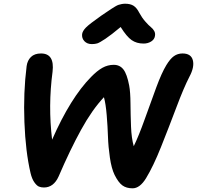

<svg xmlns="http://www.w3.org/2000/svg" viewBox="-20 -999 1058 1031"><path d="M473.1 -762.2Q448.2 -762.2 433.3 -777.8Q418.5 -793.5 420.9 -815.9Q423.3 -832.5 441.4 -851.1Q459.5 -869.6 523.9 -915Q534.7 -922.4 554 -935.3Q573.2 -948.2 579.6 -952.4Q585.9 -956.5 598.1 -963.9Q610.4 -971.2 616.9 -973.1Q623.5 -975.1 632.8 -977.1Q642.1 -979 651.9 -979Q680.2 -979 697.3 -968Q714.4 -957 728 -930.2Q742.2 -903.8 760.5 -883.1Q778.8 -862.3 790.3 -853.3Q801.8 -844.2 808.3 -832.3Q814.9 -820.3 812 -805.2Q809.1 -787.1 791.5 -776.1Q773.9 -765.1 751 -765.1Q713.4 -765.1 686.8 -783.7Q660.2 -802.2 627.9 -854Q577.1 -811.5 545.7 -790.5Q514.2 -769.5 502 -765.9Q489.7 -762.2 473.1 -762.2ZM691.9 12.2Q658.7 12.2 637.2 -3.4Q615.7 -19 595.2 -60.1Q578.6 -94.2 570.1 -152.6Q561.5 -210.9 559.8 -264.9Q558.1 -318.8 553 -380.4Q547.9 -441.9 538.1 -477.1Q474.6 -409.7 415.8 -302.7Q356.9 -195.8 294.9 -51.8Q268.1 7.8 215.8 7.8Q200.7 7.8 189 2.9Q177.2 -2 164.3 -20.3Q151.4 -38.6 144 -69.8Q117.2 -184.1 111.1 -343Q105 -502 123 -644Q127 -674.3 146.2 -693.1Q165.5 -711.9 200.2 -711.9Q273.9 -711.9 262.2 -613.8Q237.8 -430.7 259.8 -249Q358.4 -473.6 469.2 -585.9Q501.5 -619.1 530 -635Q558.6 -650.9 590.8 -650.9Q623.5 -650.9 642.8 -626Q662.1 -601.1 673.8 -539.1Q680.2 -504.9 680.7 -443.1Q681.2 -381.3 683.6 -319.1Q686 -256.8 698.2 -213.9Q725.1 -269 757.6 -360.1Q790 -451.2 819.1 -529.5Q848.1 -607.9 873 -648.9Q893.6 -683.1 913.8 -697.5Q934.1 -711.9 960 -711.9Q1006.3 -711.9 1015.6 -675.3Q1024.9 -638.7 997.1 -586.9Q967.3 -529.3 926.8 -421.6Q886.2 -314 844.7 -210Q803.2 -106 764.2 -42Q731 12.2 691.9 12.2Z"/></svg>

Font: Shantell Sans Normal
Style: Italic
Weight: 600
Italic angle: -11.31°
Designer: Stephen Nixon, Anya Danilova, Shantell Martin
Foundry: Arrow Type
Version: Version 1.006;[559af2be0]